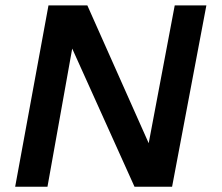

<svg xmlns="http://www.w3.org/2000/svg" viewBox="-20 -708 840 728"><path d="M37.5 0H160L253.8 -523.8L490 0H632.5L762.5 -687.5H642.5L543.8 -165L311.2 -687.5H163.8Z"/></svg>

Font: Cambay
Style: Bold Italic
Weight: 700
Italic angle: -11°
Designer: Pooja Saxena
Foundry: Pooja Saxena
Version: Version 1.006;PS 001.006;hotconv 1.0.70;makeotf.lib2.5.58329